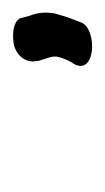

<svg xmlns="http://www.w3.org/2000/svg" viewBox="47 -812 162 297"><g transform="rotate(-90 128.5 -664.0)"><path d="M182 -690V-687L187 -671C189 -666 189 -662 189 -658C187 -648 182 -637 177 -630C161 -598 228 -595 241 -618L246 -631C250 -641 253 -651 256 -662V-663C258 -675 257 -688 252 -700L248 -715C242 -725 224 -727 207 -724C188 -719 179 -703 182 -690Z"/></g></svg>

Font: Stray Cat
Style: ExBdObl
Weight: 800
Version: Version 1.0